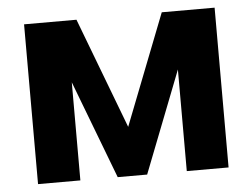

<svg xmlns="http://www.w3.org/2000/svg" viewBox="-44 -599 856 653"><g transform="rotate(-5 384.0 -272.5)"><path d="M239.3 -545.5 382.8 -167.3 530.5 -545.5H710.9V0H568.2V-346.9L432.9 0H332.4L204.9 -334.9V0H60.4V-545.5Z"/></g></svg>

Font: Cannonade
Style: Bold
Weight: 700
Designer: Rasmus Andersson
Foundry: rsms
Version: Version 3.012;git-f93a4a705